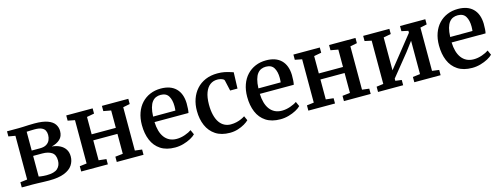

<svg xmlns="http://www.w3.org/2000/svg" viewBox="-19 -1194 4763 1830"><g transform="rotate(-15 2362.5 -279.0)"><path d="M306 4Q281.5 4 251.2 3Q221 2 193.2 1Q165.5 0 147.5 0H37V-51L106 -59.5V-491L39.5 -502.5V-553H155Q172 -553 199 -554.2Q226 -555.5 255.5 -556.8Q285 -558 310 -558Q393 -558 440.8 -540.2Q488.5 -522.5 508.8 -492.2Q529 -462 529 -424.5Q529 -373 497 -343.8Q465 -314.5 413.5 -303Q460 -298.5 493.8 -281.2Q527.5 -264 546 -235Q564.5 -206 564.5 -165Q564.5 -118.5 539.2 -80Q514 -41.5 457.2 -18.8Q400.5 4 306 4ZM296 -51Q373.5 -51 405.2 -80.2Q437 -109.5 437 -158.5Q437 -216.5 402 -239.2Q367 -262 311 -262H219.5V-58.5Q227 -56.5 239 -55Q251 -53.5 266 -52.2Q281 -51 296 -51ZM219.5 -315H300.5Q341 -315 364.8 -329.5Q388.5 -344 399 -367.5Q409.5 -391 409.5 -418.5Q409.5 -443.5 399.8 -462.5Q390 -481.5 366 -492.2Q342 -503 298.5 -503Q278 -503 258 -502.2Q238 -501.5 219.5 -500.5Z M623.5 0V-52L693 -60.5V-488L624 -501.5V-553H884.5V-501.5L811.5 -488V-316.5H1050V-488L976 -501.5V-553H1236.5V-501.5L1169 -488V-60.5L1238.5 -52V0H974.5V-52L1050 -60.5V-257H811.5V-60.5L886.5 -52V0Z M1549 11Q1463 11 1407 -25.8Q1351 -62.5 1323.8 -127.5Q1296.5 -192.5 1296.5 -277.5Q1296.5 -344 1315.8 -397.8Q1335 -451.5 1370.2 -489.2Q1405.5 -527 1453.5 -547.2Q1501.5 -567.5 1559.5 -567.5Q1655.5 -567.5 1707.8 -515.8Q1760 -464 1762.5 -368Q1762.5 -337 1761 -314Q1759.5 -291 1755.5 -274H1420.5Q1422 -227 1432.8 -188.5Q1443.5 -150 1464 -122.2Q1484.5 -94.5 1514.5 -79.5Q1544.5 -64.5 1584 -64.5Q1625 -64.5 1667 -79.2Q1709 -94 1732 -111L1753 -64.5Q1736 -46.5 1704 -29.2Q1672 -12 1631.8 -0.5Q1591.5 11 1549 11ZM1421 -328 1641 -328.5Q1642 -338 1642.8 -350Q1643.5 -362 1643.5 -372Q1643.5 -433 1620.5 -471.2Q1597.5 -509.5 1542.5 -509.5Q1517.5 -509.5 1496.2 -500.5Q1475 -491.5 1458.8 -470.8Q1442.5 -450 1432.8 -415Q1423 -380 1421 -328Z M2090.5 11Q2005.5 11 1949.5 -26Q1893.5 -63 1865.8 -127Q1838 -191 1838 -271Q1837.5 -334 1856.2 -388Q1875 -442 1911 -482.2Q1947 -522.5 1999.2 -545Q2051.5 -567.5 2118.5 -567.5Q2155.5 -567.5 2185 -561.8Q2214.5 -556 2236.2 -548.8Q2258 -541.5 2272.5 -537.5L2267 -378H2194.5L2171 -482.5Q2169.5 -491.5 2158.5 -497.5Q2147.5 -503.5 2132.5 -507Q2117.5 -510.5 2102 -510.5Q2061.5 -510.5 2030.8 -487.8Q2000 -465 1982.5 -418.5Q1965 -372 1964.5 -301Q1964.5 -241.5 1975.8 -196.8Q1987 -152 2007.5 -122.8Q2028 -93.5 2056.5 -79Q2085 -64.5 2118 -64.5Q2148.5 -64.5 2175 -70.8Q2201.5 -77 2223 -86.8Q2244.5 -96.5 2259.5 -106.5L2279.5 -62.5Q2264 -46.5 2235.2 -29.5Q2206.5 -12.5 2169.2 -0.8Q2132 11 2090.5 11Z M2588 11Q2502 11 2446 -25.8Q2390 -62.5 2362.8 -127.5Q2335.5 -192.5 2335.5 -277.5Q2335.5 -344 2354.8 -397.8Q2374 -451.5 2409.2 -489.2Q2444.5 -527 2492.5 -547.2Q2540.5 -567.5 2598.5 -567.5Q2694.5 -567.5 2746.8 -515.8Q2799 -464 2801.5 -368Q2801.5 -337 2800 -314Q2798.5 -291 2794.5 -274H2459.5Q2461 -227 2471.8 -188.5Q2482.5 -150 2503 -122.2Q2523.5 -94.5 2553.5 -79.5Q2583.5 -64.5 2623 -64.5Q2664 -64.5 2706 -79.2Q2748 -94 2771 -111L2792 -64.5Q2775 -46.5 2743 -29.2Q2711 -12 2670.8 -0.5Q2630.5 11 2588 11ZM2460 -328 2680 -328.5Q2681 -338 2681.8 -350Q2682.5 -362 2682.5 -372Q2682.5 -433 2659.5 -471.2Q2636.5 -509.5 2581.5 -509.5Q2556.5 -509.5 2535.2 -500.5Q2514 -491.5 2497.8 -470.8Q2481.5 -450 2471.8 -415Q2462 -380 2460 -328Z M2865 0V-52L2934.5 -60.5V-488L2865.5 -501.5V-553H3126V-501.5L3053 -488V-316.5H3291.5V-488L3217.5 -501.5V-553H3478V-501.5L3410.5 -488V-60.5L3480 -52V0H3216V-52L3291.5 -60.5V-257H3053V-60.5L3128 -52V0Z M3552.5 0V-52L3620.5 -61V-488L3554 -502V-553H3812.5V-502L3739 -488V-163.5L3806 -247L3983 -469V-488L3917.5 -502V-553H4167V-502L4101.5 -488V-61L4170 -52V0H3910.5V-52L3983 -61V-390L3912.5 -296L3739 -81.5V-60L3800.5 -52V0Z M4480.5 11Q4394.5 11 4338.5 -25.8Q4282.5 -62.5 4255.2 -127.5Q4228 -192.5 4228 -277.5Q4228 -344 4247.2 -397.8Q4266.5 -451.5 4301.8 -489.2Q4337 -527 4385 -547.2Q4433 -567.5 4491 -567.5Q4587 -567.5 4639.2 -515.8Q4691.5 -464 4694 -368Q4694 -337 4692.5 -314Q4691 -291 4687 -274H4352Q4353.5 -227 4364.2 -188.5Q4375 -150 4395.5 -122.2Q4416 -94.5 4446 -79.5Q4476 -64.5 4515.5 -64.5Q4556.5 -64.5 4598.5 -79.2Q4640.5 -94 4663.5 -111L4684.5 -64.5Q4667.5 -46.5 4635.5 -29.2Q4603.5 -12 4563.2 -0.5Q4523 11 4480.5 11ZM4352.5 -328 4572.5 -328.5Q4573.5 -338 4574.2 -350Q4575 -362 4575 -372Q4575 -433 4552 -471.2Q4529 -509.5 4474 -509.5Q4449 -509.5 4427.8 -500.5Q4406.5 -491.5 4390.2 -470.8Q4374 -450 4364.2 -415Q4354.5 -380 4352.5 -328Z"/></g></svg>

Font: Merriweather 24pt SemiBold
Style: Regular
Weight: 600
Designer: Eben Sorkin
Foundry: Eben Sorkin
Version: Version 2.100